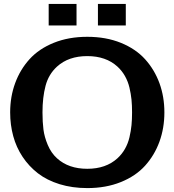

<svg xmlns="http://www.w3.org/2000/svg" viewBox="-20 -940 895 986"><path d="M626 -809.1H482.9V-919.9H626ZM373 -809.1H230V-919.9H373ZM583 -598.1Q523.9 -651.9 428.2 -651.9Q332 -651.9 272.9 -598.1Q229.5 -558.6 213.9 -499.3Q198.2 -439.9 198.2 -362.8Q198.2 -313 203.1 -274.9Q208 -236.8 225.3 -195.6Q242.7 -154.3 272.9 -127Q332 -73.2 428.2 -73.2Q523.9 -73.2 583 -127Q606 -147.9 621.6 -175.3Q637.2 -202.6 644.8 -234.9Q652.3 -267.1 655.3 -296.9Q658.2 -326.7 658.2 -362.8Q658.2 -398.9 655.3 -428.5Q652.3 -458 644.8 -490Q637.2 -522 621.6 -549.6Q606 -577.1 583 -598.1ZM428.2 -751Q524.4 -751 600.8 -720Q677.2 -689 725.6 -635.3Q773.9 -581.5 799.1 -512.2Q824.2 -442.9 824.2 -362.8Q824.2 -282.2 798.8 -212.4Q773.4 -142.6 725.1 -89.1Q676.8 -35.6 600.3 -4.9Q523.9 25.9 428.2 25.9Q351.1 25.9 286.1 5.9Q221.2 -14.2 174.8 -50Q128.4 -85.9 95.9 -134.8Q63.5 -183.6 47.9 -241.2Q32.2 -298.8 32.2 -362.8Q32.2 -443.4 57.9 -513.2Q83.5 -583 131.8 -636.2Q180.2 -689.5 256.3 -720.2Q332.5 -751 428.2 -751Z"/></svg>

Font: Aurulent Sans
Style: Bold
Weight: 700
Version: Version 2007.05.04